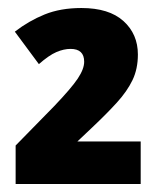

<svg xmlns="http://www.w3.org/2000/svg" viewBox="-20 -879 387 479"><path d="M19 -420V-516L115 -614Q158 -659 174 -683Q190 -707 190 -725Q190 -757 156 -757Q139 -757 120.5 -749Q102 -741 77 -719L17 -800Q52 -827 91.5 -843Q131 -859 183 -859Q252 -859 288 -826.5Q324 -794 324 -743Q324 -707 310.5 -679Q297 -651 271.5 -623Q246 -595 210 -561L173 -526H331V-420Z"/></svg>

Font: Noto Sans Tamil UI SemiCondensed Black
Style: Regular
Weight: 900
Width: 4
Designer: Jelle Bosma - Monotype Design Team
Foundry: Monotype Imaging Inc.
Version: Version 2.004; ttfautohint (v1.8.4.7-5d5b)